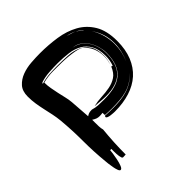

<svg xmlns="http://www.w3.org/2000/svg" viewBox="-215 -842 1118 1118"><g transform="rotate(-45 344.0 -283.5)"><path d="M230 -201V-180Q230 -163 230.5 -146.5Q231 -130 235 -116Q230 -67 227.5 -18Q225 31 225 80L203 81Q198 81 195.5 74.5Q193 68 191.5 58.5Q190 49 189.5 38Q189 27 189 18V-2H179Q179 4 176 24Q173 44 168.5 66Q164 88 157 105.5Q150 123 141 123Q134 123 129 109.5Q124 96 121 79Q118 62 116 46.5Q114 31 114 26Q105 -62 105 -150.5Q105 -239 97 -327Q94 -357 88 -385.5Q82 -414 75.5 -443Q69 -472 64.5 -501Q60 -530 60 -562Q60 -607 83 -632.5Q106 -658 140.5 -671Q175 -684 215 -687Q255 -690 289 -690Q358 -690 424.5 -680Q491 -670 543 -641Q595 -612 626.5 -559.5Q658 -507 658 -423Q658 -352 636.5 -299Q615 -246 576 -211Q537 -176 481.5 -158.5Q426 -141 358 -141Q355 -141 345 -141.5Q335 -142 324 -143.5Q313 -145 304.5 -148.5Q296 -152 296 -158L299 -165Q316 -164 333 -163.5Q350 -163 367 -163Q397 -163 426.5 -166Q456 -169 484 -178Q512 -187 536 -203Q558 -218 577 -241Q557 -218 534 -203Q509 -187 480.5 -179Q452 -171 421.5 -168.5Q391 -166 360 -166Q346 -166 331 -166.5Q316 -167 302 -168L301 -187Q293 -186 287 -185.5Q281 -185 276 -185Q264 -185 254 -188.5Q244 -192 230 -201ZM321 -576Q287 -576 249 -573.5Q211 -571 179 -560L174 -552Q212 -563 244 -565Q276 -567 305 -567H309Q352 -567 394 -564.5Q436 -562 469 -547.5Q502 -533 522.5 -502.5Q543 -472 543 -416Q543 -399 540 -384Q537 -369 532 -354Q536 -368 538.5 -382.5Q541 -397 541 -412Q541 -450 528 -481Q515 -512 486 -537L479 -541Q464 -548 441.5 -552Q419 -556 394 -558.5Q369 -561 343.5 -561.5Q318 -562 296 -562H268Q250 -562 226.5 -559Q203 -556 186 -551Q186 -526 190.5 -501.5Q195 -477 200 -453L211 -405Q217 -381 219 -357L228 -232Q235 -237 243.5 -240.5Q252 -244 266 -244H271Q293 -237 316.5 -236Q340 -235 363 -235Q411 -235 448.5 -244Q486 -253 512 -274.5Q538 -296 551.5 -331.5Q565 -367 565 -419Q565 -442 557.5 -469.5Q550 -497 535 -521Q520 -545 497 -561Q475 -577 446 -578Q474 -575 496 -560Q518 -545 533 -522Q548 -499 555.5 -471.5Q563 -444 563 -418Q563 -327 519 -284Q475 -241 384 -241Q362 -241 340 -243L296 -247Q329 -255 363.5 -256.5Q398 -258 429.5 -264Q461 -270 486.5 -286.5Q512 -303 528 -342L537 -339Q549 -372 549 -408Q549 -463 530.5 -496Q512 -529 481 -547Q450 -565 408.5 -570.5Q367 -576 321 -576ZM638 -425Q638 -466 627 -500.5Q616 -535 593 -568Q614 -535 624.5 -497.5Q635 -460 635 -421Q635 -358 610 -300Q623 -328 630 -359Q638 -392 638 -425ZM470 -651Q484 -646 497.5 -642.5Q511 -639 525 -633Q500 -646 470 -651ZM565 -603Q561 -611 547 -620Q534 -628 526 -632Q536 -624 545 -619Q555 -613 565 -603Z"/></g></svg>

Font: Finger Paint
Style: Regular
Weight: 400
Designer: Ralph du Carrois
Foundry: Ralph du Carrois
Version: Version 1.002